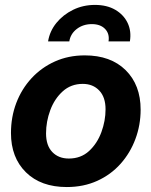

<svg xmlns="http://www.w3.org/2000/svg" viewBox="-20 -754 620 786"><path d="M253.4 11.7Q147.5 11.7 86.2 -48.6Q24.9 -108.9 24.9 -209.5Q24.9 -274.9 46.6 -332.3Q68.4 -389.6 108.9 -433.6Q149.4 -477.5 204.8 -502.4Q260.3 -527.3 327.1 -527.3Q433.1 -527.3 494.4 -466.8Q555.7 -406.2 555.7 -305.2Q555.7 -242.2 534.4 -185.1Q513.2 -127.9 473.6 -83.5Q434.1 -39.1 378.2 -13.7Q322.3 11.7 253.4 11.7ZM261.7 -105Q311 -105 344.5 -135.7Q377.9 -166.5 395 -212.9Q412.1 -259.3 412.1 -306.6Q412.1 -356.4 386.2 -383.5Q360.4 -410.6 318.8 -410.6Q270.5 -410.6 236.8 -380.1Q203.1 -349.6 185.8 -303Q168.5 -256.3 168.5 -208Q168.5 -158.2 194.1 -131.6Q219.7 -105 261.7 -105ZM368.7 -733.9Q417.5 -733.9 451.9 -713.9Q486.3 -693.8 502.4 -660.2Q518.6 -626.5 511.7 -584.5H424.3Q429.2 -615.7 410.2 -635.5Q391.1 -655.3 356 -655.3Q320.3 -655.3 294.4 -635.5Q268.6 -615.7 263.7 -584.5H176.8Q183.6 -626.5 210.9 -660.2Q238.3 -693.8 279.3 -713.9Q320.3 -733.9 368.7 -733.9Z"/></svg>

Font: Inter Display
Style: Bold Italic
Weight: 700
Italic angle: -9.39999°
Designer: Rasmus Andersson
Foundry: rsms
Version: Version 4.000;git-a52131595